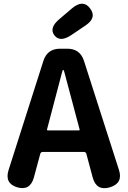

<svg xmlns="http://www.w3.org/2000/svg" viewBox="-20 -1001 681 1025"><path d="M72 -1Q3 -22 26 -94L212 -677Q233 -741 301 -741H339Q407 -741 428 -677L615 -94Q638 -23 567 -1Q495 20 475 -53L441 -180Q438 -190 427 -190H209Q198 -190 195 -180L161 -54Q141 19 72 -1ZM231 -310Q230 -305 235 -305H401Q406 -305 405 -310L323 -618Q320 -628 317.5 -628Q315 -628 312 -618ZM361 -814Q300 -773 270 -813Q241 -852 297 -899L365 -957Q424 -1006 461 -956Q499 -906 435 -864Z"/></svg>

Font: Resource Han Rounded JP
Style: Bold
Weight: 700
Designer: Cyano Hao (round all glyphs); Ryoko NISHIZUKA 西塚涼子 (kana, bopomofo & ideographs); Paul D. Hunt (Latin, Greek & Cyrillic)
Foundry: Cyano Hao
Version: 0.990